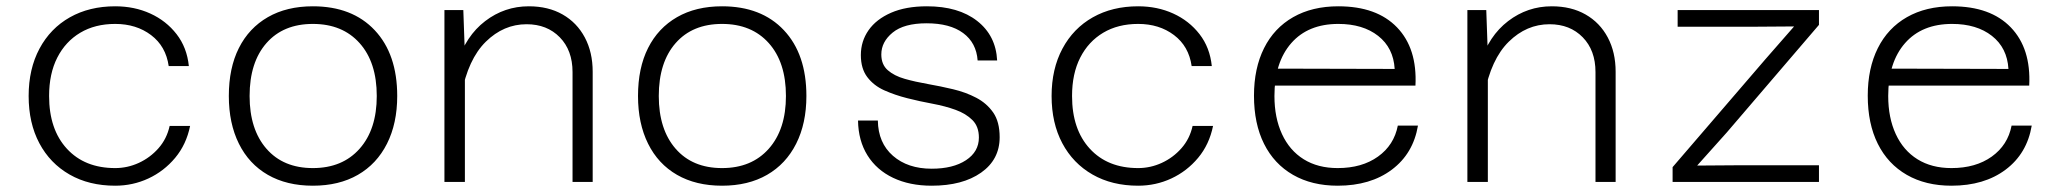

<svg xmlns="http://www.w3.org/2000/svg" viewBox="-20 -578 6540 610"><path d="M346 12Q263 12 201 -23.5Q139 -59 105 -123Q71 -187 71 -273Q71 -359 105.5 -423.5Q140 -488 202 -523Q264 -558 346 -558Q407 -558 457.5 -535Q508 -512 541 -469.5Q574 -427 580 -368H516Q507 -431 460 -466.5Q413 -502 346 -502Q282 -502 235 -474Q188 -446 162 -395Q136 -344 136 -273Q136 -167 192.5 -105.5Q249 -44 346 -44Q385 -44 421 -60.5Q457 -77 483.5 -107Q510 -137 519 -178H584Q572 -119 536.5 -76.5Q501 -34 451.5 -11Q402 12 346 12Z M974 12Q891 12 831 -22.5Q771 -57 739 -121.5Q707 -186 707 -273Q707 -362 739 -425.5Q771 -489 831 -523.5Q891 -558 974 -558Q1099 -558 1170.5 -482Q1242 -406 1242 -273Q1242 -186 1209.5 -121.5Q1177 -57 1117 -22.5Q1057 12 974 12ZM974 -44Q1068 -44 1122.5 -105.5Q1177 -167 1177 -273Q1177 -380 1122.5 -441Q1068 -502 974 -502Q880 -502 826.5 -441Q773 -380 773 -273Q773 -167 826.5 -105.5Q880 -44 974 -44Z M1799 0V-349Q1799 -418 1758.5 -459.5Q1718 -501 1653 -501Q1580 -501 1523.5 -445.5Q1467 -390 1446 -278L1433 -378Q1460 -464 1521.5 -511Q1583 -558 1660 -558Q1722 -558 1767.5 -532Q1813 -506 1838 -459Q1863 -412 1863 -350V0ZM1392 0V-546H1452L1457 -405V0Z M2274 12Q2191 12 2131 -22.5Q2071 -57 2039 -121.5Q2007 -186 2007 -273Q2007 -362 2039 -425.5Q2071 -489 2131 -523.5Q2191 -558 2274 -558Q2399 -558 2470.5 -482Q2542 -406 2542 -273Q2542 -186 2509.5 -121.5Q2477 -57 2417 -22.5Q2357 12 2274 12ZM2274 -44Q2368 -44 2422.5 -105.5Q2477 -167 2477 -273Q2477 -380 2422.5 -441Q2368 -502 2274 -502Q2180 -502 2126.5 -441Q2073 -380 2073 -273Q2073 -167 2126.5 -105.5Q2180 -44 2274 -44Z M2940 12Q2870 12 2817.5 -13Q2765 -38 2736 -84.5Q2707 -131 2706 -195H2769Q2770 -124 2817 -83Q2864 -42 2940 -42Q3008 -42 3049 -69Q3090 -96 3090 -141Q3090 -176 3069.5 -196.5Q3049 -217 3016 -229Q2983 -241 2942.5 -248.5Q2902 -256 2862.5 -266Q2823 -276 2789.5 -291Q2756 -306 2735.5 -333Q2715 -360 2715 -403Q2715 -447 2739.5 -482Q2764 -517 2811 -537.5Q2858 -558 2925 -558Q3025 -558 3084.5 -511.5Q3144 -465 3148 -386H3086Q3082 -442 3040 -473Q2998 -504 2924 -504Q2852 -504 2816 -474.5Q2780 -445 2780 -405Q2780 -373 2800.5 -355Q2821 -337 2854.5 -327.5Q2888 -318 2928 -311Q2968 -304 3008 -294.5Q3048 -285 3081.5 -267.5Q3115 -250 3135.5 -220.5Q3156 -191 3156 -142Q3156 -71 3097 -29.5Q3038 12 2940 12Z M3596 12Q3513 12 3451 -23.5Q3389 -59 3355 -123Q3321 -187 3321 -273Q3321 -359 3355.5 -423.5Q3390 -488 3452 -523Q3514 -558 3596 -558Q3657 -558 3707.5 -535Q3758 -512 3791 -469.5Q3824 -427 3830 -368H3766Q3757 -431 3710 -466.5Q3663 -502 3596 -502Q3532 -502 3485 -474Q3438 -446 3412 -395Q3386 -344 3386 -273Q3386 -167 3442.5 -105.5Q3499 -44 3596 -44Q3635 -44 3671 -60.5Q3707 -77 3733.5 -107Q3760 -137 3769 -178H3834Q3822 -119 3786.5 -76.5Q3751 -34 3701.5 -11Q3652 12 3596 12Z M4230 12Q4148 12 4088 -22.5Q4028 -57 3996 -121Q3964 -185 3964 -274Q3964 -361 3996 -425Q4028 -489 4088.5 -523.5Q4149 -558 4232 -558Q4354 -558 4418.5 -491Q4483 -424 4477 -306H4015L4016 -360L4411 -359Q4407 -426 4358.5 -464Q4310 -502 4232 -502Q4136 -502 4082.5 -441Q4029 -380 4029 -273Q4029 -204 4053 -152Q4077 -100 4122 -72Q4167 -44 4230 -44Q4307 -44 4358 -80.5Q4409 -117 4421 -179H4485Q4470 -90 4402 -39Q4334 12 4230 12Z M5049 0V-349Q5049 -418 5008.5 -459.5Q4968 -501 4903 -501Q4830 -501 4773.5 -445.5Q4717 -390 4696 -278L4683 -378Q4710 -464 4771.5 -511Q4833 -558 4910 -558Q4972 -558 5017.5 -532Q5063 -506 5088 -459Q5113 -412 5113 -350V0ZM4642 0V-546H4702L4707 -405V0Z M5294 0V-47L5589 -390L5680 -494L5541 -493H5310V-546H5759V-499L5466 -157L5372 -52L5512 -53H5759V0Z M6180 12Q6098 12 6038 -22.5Q5978 -57 5946 -121Q5914 -185 5914 -274Q5914 -361 5946 -425Q5978 -489 6038.5 -523.5Q6099 -558 6182 -558Q6304 -558 6368.5 -491Q6433 -424 6427 -306H5965L5966 -360L6361 -359Q6357 -426 6308.5 -464Q6260 -502 6182 -502Q6086 -502 6032.5 -441Q5979 -380 5979 -273Q5979 -204 6003 -152Q6027 -100 6072 -72Q6117 -44 6180 -44Q6257 -44 6308 -80.5Q6359 -117 6371 -179H6435Q6420 -90 6352 -39Q6284 12 6180 12Z"/></svg>

Font: Azeret Mono ExtraLight
Style: Regular
Weight: 250
Designer: Martin Vácha
Foundry: Displaay
Version: Version 1.002